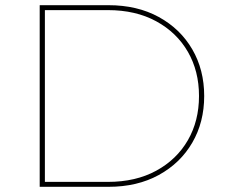

<svg xmlns="http://www.w3.org/2000/svg" viewBox="-20 -720 866 740"><path d="M133 0V-700H398Q509 -700 592 -654.5Q675 -609 721 -530Q767 -451 767 -350Q767 -249 721 -170Q675 -91 592 -45.5Q509 0 398 0ZM153 -19H396Q503 -19 582 -62Q661 -105 704 -179.5Q747 -254 747 -350Q747 -446 704 -520.5Q661 -595 582 -638Q503 -681 396 -681H153Z"/></svg>

Font: Montserrat Thin Thin
Style: Regular
Weight: 250
Version: Version 9.000